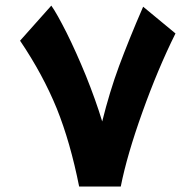

<svg xmlns="http://www.w3.org/2000/svg" viewBox="-20 -669 697 687"><path d="M412.1 -1.5C426.8 -76.2 452.6 -164.6 489.3 -267.1C525.9 -369.6 565.4 -463.9 607.9 -549.3L492.2 -645C457.5 -565.4 429.2 -494.6 406.2 -433.1C383.3 -371.1 363.3 -305.2 345.7 -234.4C330.1 -286.1 310.5 -340.3 287.6 -397.5C264.2 -454.6 241.2 -505.9 218.3 -551.8C195.3 -597.2 177.2 -629.9 163.6 -648.9L51.8 -523.4C106.9 -441.9 150.4 -360.8 183.1 -280.8C215.3 -200.7 242.2 -107.4 263.2 -1.5Z"/></svg>

Font: SG Kara SemiBold
Style: Regular
Weight: 400
Designer: Damoon Khanjanzadeh
Version: Version 1.000